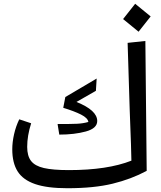

<svg xmlns="http://www.w3.org/2000/svg" viewBox="-20 -983 852 1017"><path d="M757 -78Q675 -34 576.5 -10Q478 14 337 14Q230 14 166 -8Q102 -30 73.5 -75Q45 -120 45 -192Q45 -230 54.5 -272Q64 -314 82 -351L145 -330Q124 -264 124 -205Q124 -157 144.5 -130.5Q165 -104 212.5 -93Q260 -82 345 -82Q549 -82 676 -132Q676 -173 667 -402L656 -756L750 -766ZM285 -326Q358 -326 389 -327.5Q420 -329 448 -337Q445 -358 409.5 -376Q374 -394 315 -412L326 -469L492 -567L488 -502L385 -443Q495 -399 495 -342Q495 -303 434.5 -286.5Q374 -270 294 -270ZM632 -882 696 -963 778 -896 714 -815Z"/></svg>

Font: FiraGO
Style: Italic
Weight: 400
Italic angle: -8°
Designer: bBox Type GmbH
Foundry: bBox Type GmbH
Version: Version 1.001